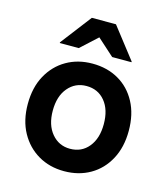

<svg xmlns="http://www.w3.org/2000/svg" viewBox="-109 -802 785 897"><g transform="rotate(15 283.5 -353.0)"><path d="M283.3 10Q213.3 10 158.3 -22.1Q103.3 -54.2 71.2 -112.5Q39.2 -170.8 39.2 -250Q39.2 -330 71.2 -388.3Q103.3 -446.7 158.3 -478.3Q213.3 -510 283.3 -510Q355 -510 410 -478.3Q465 -446.7 496.2 -388.3Q527.5 -330 527.5 -250Q527.5 -170.8 495.8 -112.1Q464.2 -53.3 409.2 -21.7Q354.2 10 283.3 10ZM283.3 -98.3Q339.2 -98.3 372.9 -139.6Q406.7 -180.8 406.7 -250Q406.7 -320 372.9 -360.8Q339.2 -401.7 283.3 -401.7Q229.2 -401.7 194.6 -360.8Q160 -320 160 -250Q160 -180.8 194.6 -139.6Q229.2 -98.3 283.3 -98.3ZM110 -563.3V-566.7L224.2 -715.8H340.8L456.7 -566.7V-563.3H363.3L281.7 -636.7L201.7 -563.3Z"/></g></svg>

Font: Funnel Sans Light SemiBold
Style: Regular
Weight: 600
Version: Version 1.000